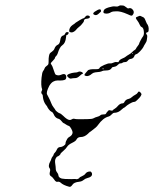

<svg xmlns="http://www.w3.org/2000/svg" viewBox="-20 -466 587 730"><path d="M276 -192Q282 -196 291 -192Q299 -187 293 -185Q291 -185 282.5 -177Q274 -169 265.5 -169Q257 -169 251.5 -167.5Q246 -166 240.5 -171Q235 -176 235 -178Q235 -182 244 -185.5Q253 -189 263 -190Q271 -190 276 -192ZM236 -344Q240 -344 240.5 -343.5Q241 -343 241 -340Q238 -333 234 -333Q232 -333 232 -331Q232 -329 231 -324Q229 -302 217 -294Q207 -288 199 -262Q197 -256 193 -252.5Q189 -249 189 -246Q189 -243 181 -235Q173 -227 173 -225Q173 -223 176 -219.5Q179 -216 184 -200Q189 -184 192 -182Q202 -177 213 -182Q224 -187 229 -182Q232 -179 232 -173Q232 -167 229 -164Q223 -159 198 -160Q190 -160 182 -155.5Q174 -151 167 -139Q155 -115 159 -107Q161 -103 166 -93.5Q171 -84 174.5 -74.5Q178 -65 184 -57.5Q190 -50 191 -47Q192 -45 198.5 -40Q205 -35 208 -35Q210 -35 221 -25Q234 -12 243 -10Q248 -9 253.5 -12.5Q259 -16 264 -14Q270 -12 310 -13Q330 -13 336 -16.5Q342 -20 350 -22Q358 -24 361.5 -27.5Q365 -31 373 -31Q379 -31 381 -32Q383 -33 386 -39Q391 -45 393 -46.5Q395 -48 401 -46Q407 -44 408.5 -46.5Q410 -49 416 -52.5Q422 -56 427 -62Q436 -73 446 -73Q451 -73 454 -80Q459 -88 469 -90Q475 -91 481 -96.5Q487 -102 494 -105.5Q501 -109 503.5 -113.5Q506 -118 508 -118Q511 -118 514.5 -114Q518 -110 518 -107Q518 -106 515.5 -101.5Q513 -97 509 -93Q505 -89 501 -85Q497 -81 495 -80Q490 -78 486 -78Q485 -78 481 -76Q477 -74 472.5 -71.5Q468 -69 464 -66Q460 -63 458 -61Q454 -57 452.5 -57Q451 -57 443 -50Q430 -37 414 -37Q410 -37 404 -30.5Q398 -24 393 -23Q372 -18 352 10Q348 17 326 33Q319 37 314 43Q301 55 287 55Q276 55 271 64Q269 70 254.5 77Q240 84 235.5 91.5Q231 99 220.5 108Q210 117 210 119Q210 121 206 124.5Q202 128 198.5 129Q195 130 191.5 137Q188 144 190 156.5Q192 169 192 176Q192 183 197 189.5Q202 196 202 200Q202 209 215 213Q223 215 251 215Q268 214 270 215Q271 216 274 215Q277 214 279.5 212.5Q282 211 282 210Q282 208 291.5 204Q301 200 305 194Q311 186 323 186Q325 186 327.5 189Q330 192 330 196Q330 207 312 211Q304 213 297.5 218.5Q291 224 281 225Q261 227 255 237Q249 246 243 244Q220 238 210 228Q205 224 199 225Q197 226 194.5 225Q192 224 190 222Q188 220 184 214Q179 207 174 204Q166 200 170 186Q172 178 168.5 173.5Q165 169 166 162Q167 155 170.5 149Q174 143 175 138.5Q176 134 180 129Q184 124 184 121.5Q184 119 188.5 114.5Q193 110 196 103Q200 93 210 93Q215 93 222 88.5Q229 84 229 80Q229 76 231 71Q233 66 236 61.5Q239 57 243 55Q256 48 256 37Q256 33 251 23.5Q246 14 241 12.5Q236 11 229.5 6.5Q223 2 221.5 2Q220 2 213.5 -6Q207 -14 200 -15Q189 -19 184 -32Q181 -39 176 -41Q171 -43 165.5 -50.5Q160 -58 160 -59.5Q160 -61 154 -68Q145 -80 143 -98Q143 -106 139 -109Q135 -114 139 -121Q141 -125 140 -127Q135 -140 138 -171Q140 -191 144 -196Q148 -201 149.5 -206Q151 -211 157 -215Q163 -219 164 -222.5Q165 -226 165 -244Q166 -255 168 -260Q170 -265 178 -270Q185 -275 187 -281Q191 -292 200 -296Q207 -299 209 -313Q211 -329 220 -331Q226 -333 228 -338.5Q230 -344 236 -344ZM506 -404Q511 -407 515 -405Q518 -403 523.5 -401Q529 -399 532 -391Q535 -383 538 -377Q547 -366 545 -350Q545 -345 540 -343Q532 -342 538 -334Q541 -330 539.5 -323.5Q538 -317 538 -313Q538 -309 532.5 -300.5Q527 -292 525 -287Q522 -281 512.5 -271Q503 -261 498 -260Q492 -258 491 -253Q487 -243 477 -242Q470 -241 466 -235.5Q462 -230 455.5 -230Q449 -230 446 -227.5Q443 -225 438 -225Q433 -225 427.5 -219Q422 -213 414 -212Q406 -211 405 -208Q400 -198 383 -198Q373 -198 369 -196Q362 -192 343 -191Q335 -190 330 -186Q318 -175 307 -177Q301 -179 301 -181Q301 -183 306 -189Q311 -195 313 -197Q317 -204 347 -203Q357 -203 358.5 -207.5Q360 -212 376 -219Q392 -226 398 -225Q404 -224 410.5 -227.5Q417 -231 424 -230Q431 -229 431 -231Q433 -238 444 -243Q454 -247 458 -250.5Q462 -254 470 -258.5Q478 -263 482.5 -268Q487 -273 491.5 -275.5Q496 -278 497 -281Q498 -284 503.5 -291Q509 -298 509 -300Q509 -302 514.5 -312.5Q520 -323 524 -328Q528 -334 527 -345Q526 -360 519 -363Q514 -365 511 -372.5Q508 -380 502 -388Q493 -399 499 -401Q502 -402 506 -404ZM484.5 -261Q486 -261 486 -262.5Q486 -264 484.5 -264Q483 -264 483 -262.5Q483 -261 484.5 -261ZM374 -204Q374 -206 371.5 -206Q369 -206 370 -204Q372 -201 374 -204ZM314 -407Q318 -407 320.5 -404.5Q323 -402 321 -399Q319 -396 312 -395Q299 -395 299 -386Q299 -384 296 -380Q293 -376 289 -371.5Q285 -367 282 -365Q278 -362 274 -358Q261 -341 250 -343Q243 -344 243 -348Q243 -362 256 -371Q263 -375 268 -380Q272 -383 284 -390Q296 -397 299 -397Q300 -397 304.5 -402.5Q309 -408 314 -407ZM351 -428Q363 -434 364 -426Q365 -423 363 -421Q361 -419 354 -413Q347 -407 341 -409Q324 -414 351 -428ZM468 -434Q476 -437 482 -432Q492 -423 487 -413Q484 -407 480.5 -406.5Q477 -406 465 -412Q438 -424 422 -423Q409 -423 403 -420Q391 -412 378 -415Q370 -417 375 -427Q377 -433 393.5 -438Q410 -443 418 -441.5Q426 -440 431 -443Q436 -446 439 -445.5Q442 -445 447 -445Q452 -445 459 -439Q466 -433 468 -434Z"/></svg>

Font: TT2020 Style D
Style: Italic
Weight: 400
Italic angle: -15°
Version: Version 0.2.000